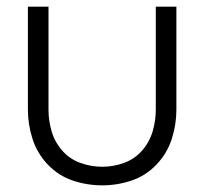

<svg xmlns="http://www.w3.org/2000/svg" viewBox="-20 -550 615 578"><path d="M288 8Q242 8 199 -6.5Q156 -21 124 -54.5Q92 -88 78 -131.5Q64 -175 64 -220V-530H126V-220Q126 -187 135.5 -154.5Q145 -122 167.5 -96.5Q190 -71 222 -59.5Q254 -48 288 -48Q321 -48 353 -59.5Q385 -71 407.5 -96.5Q430 -122 439.5 -154.5Q449 -187 449 -220V-530H511V-220Q511 -175 497 -131.5Q483 -88 451 -54.5Q419 -21 376 -6.5Q333 8 288 8Z"/></svg>

Font: Jozsika Light
Style: Regular
Weight: 300
Monospace: yes
Designer: Belleve Invis
Foundry: Belleve Invis
Version: 2.1.0